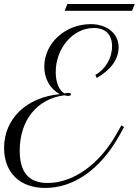

<svg xmlns="http://www.w3.org/2000/svg" viewBox="-20 -904 681 942"><path d="M295.9 -436.5C300.3 -435.1 307.6 -433.6 314 -433.6C323.2 -433.6 328.1 -436 328.1 -441.4C328.1 -445.8 323.2 -448.2 314.5 -448.2C308.1 -448.2 299.3 -446.8 296.4 -445.3C269.5 -460.9 253.4 -499.5 253.4 -550.3C253.4 -668 338.4 -766.6 439.9 -766.6C497.6 -766.6 529.8 -734.9 529.8 -676.8C529.8 -619.1 498 -564.9 447.8 -536.1L454.6 -521.5C520 -559.1 562 -610.4 562 -672.4C562 -738.8 505.4 -785.6 425.3 -785.6C299.8 -785.6 197.3 -691.9 197.3 -577.1C197.3 -518.1 224.6 -469.2 272.9 -441.9C111.3 -427.2 0 -322.3 0 -178.2C0 -58.1 76.7 18.1 201.2 18.1C338.4 18.1 468.3 -67.9 563.5 -235.4L588.4 -280.3L575.7 -289.6L550.3 -244.6C465.3 -94.7 337.4 -6.3 213.4 -6.3C121.6 -6.3 76.7 -58.1 76.7 -165.5C76.7 -314 162.1 -419.9 295.9 -436.5ZM297.4 -851.1H627.9L641.1 -884.3H310.5Z"/></svg>

Font: Petit Formal Script
Style: Regular
Weight: 400
Designer: Pablo Impallari, Brenda Gallo, Rodrigo Fuenzalida
Foundry: Pablo Impallari, Brenda Gallo, Rodrigo Fuenzalida
Version: Version 1.001